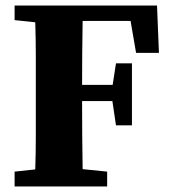

<svg xmlns="http://www.w3.org/2000/svg" viewBox="-20 -677 620 697"><path d="M33 -604V-657H550L557 -485H474L454 -601H280Q279 -544 278.5 -486Q278 -428 278 -369H389L401 -447H459V-222H401L388 -310H278Q278 -243 278.5 -182.5Q279 -122 280 -63L369 -54V0H33V-54L108 -62Q110 -123 110 -185Q110 -247 110 -310V-347Q110 -409 110 -471.5Q110 -534 108 -596Z"/></svg>

Font: Source Serif 4
Style: Bold
Weight: 700
Designer: Frank Grießhammer
Foundry: Adobe
Version: Version 4.005;hotconv 1.1.0;makeotfexe 2.6.0